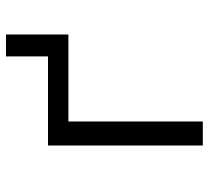

<svg xmlns="http://www.w3.org/2000/svg" viewBox="-48 -648 696 640"><g transform="rotate(-90 300.0 -328.0)"><path d="M135 -516H432V-656H505V-448H215V0H135Z"/></g></svg>

Font: Lilex Nerd Font
Style: Regular
Weight: 400
Designer: Mike Abbink, Paul van der Laan, Pieter van Rosmalen, Mikhael Khrustik
Foundry: Mikhael Khrustik
Version: Version 2.400; ttfautohint (v1.8.4.7-5d5b);Nerd Fonts 3.3.0